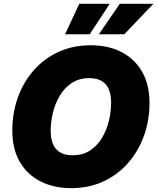

<svg xmlns="http://www.w3.org/2000/svg" viewBox="-20 -974 822 1004"><path d="M351.6 9.8Q261.7 9.8 192.4 -25.1Q123 -60.1 83.7 -127.2Q44.4 -194.3 44.4 -291.5Q44.4 -382.8 73.2 -463.6Q102.1 -544.4 156 -606Q210 -667.5 285.6 -702.4Q361.3 -737.3 455.1 -737.3Q544.4 -737.3 613.5 -702.6Q682.6 -668 722.2 -600.6Q761.7 -533.2 761.7 -435.5Q761.7 -344.2 732.7 -263.7Q703.6 -183.1 649.7 -121.6Q595.7 -60.1 520.3 -25.1Q444.8 9.8 351.6 9.8ZM359.9 -162.1Q413.1 -162.1 451.2 -187.3Q489.3 -212.4 513.7 -253.7Q538.1 -294.9 549.6 -343.3Q561 -391.6 561 -437.5Q561 -565.4 446.8 -565.4Q393.6 -565.4 355.2 -540Q316.9 -514.6 292.5 -473.4Q268.1 -432.1 256.6 -384Q245.1 -335.9 245.1 -290Q245.1 -162.1 359.9 -162.1ZM629.9 -794.9H497.1L606.4 -954.1H782.2ZM449.2 -794.9H320.3L394.5 -954.1H553.7Z"/></svg>

Font: Inter Black
Style: Italic
Weight: 900
Italic angle: -9.39999°
Designer: Rasmus Andersson
Foundry: rsms
Version: Version 4.000;git-a52131595